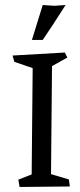

<svg xmlns="http://www.w3.org/2000/svg" viewBox="-20 -729 318 764"><path d="M258 13 58 15 53 -14 106 -35 110 -458 37 -483 30 -508 238 -520 248 -500 187 -466 183 -36 254 -15ZM107 -570 150 -709 197 -706 241 -709 192 -633 150 -570Z"/></svg>

Font: Underdog
Style: Regular
Weight: 400
Designer: Sergey Steblina
Foundry: Sergey Steblina, Jovanny Lemonad
Version: Version 1.001; ttfautohint (v0.9)